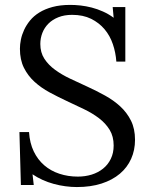

<svg xmlns="http://www.w3.org/2000/svg" viewBox="-20 -736 607 772"><path d="M115.7 7.8H64L58.1 -205.1H96.7Q99.6 -160.6 115.7 -127.2Q131.8 -93.8 158 -71.3Q184.1 -48.8 218.8 -37.4Q253.4 -25.9 293 -25.9Q322.3 -25.9 348.4 -33.9Q374.5 -42 394.3 -57.9Q414.1 -73.7 425.5 -97.2Q437 -120.6 437 -150.9Q437 -187.5 420.9 -213.9Q404.8 -240.2 378.2 -260.5Q351.6 -280.8 317.6 -297.1Q283.7 -313.5 248.5 -329.8Q213.4 -346.2 179.4 -364.5Q145.5 -382.8 118.9 -407Q92.3 -431.2 76.2 -463.4Q60.1 -495.6 60.1 -540Q60.1 -557.1 64 -576.7Q67.9 -596.2 76.9 -615.7Q85.9 -635.3 100.8 -653.6Q115.7 -671.9 138.2 -685.8Q160.6 -699.7 191.4 -708Q222.2 -716.3 262.7 -716.3Q282.2 -716.3 304.2 -713.9Q326.2 -711.4 348.9 -705.6Q371.6 -699.7 394 -689.7Q416.5 -679.7 437 -664.6L433.1 -707.5H483.9V-488.3H447.8Q445.3 -524.4 433.8 -558.3Q422.4 -592.3 400.4 -618.4Q378.4 -644.5 346.2 -660.4Q314 -676.3 270 -676.3Q238.8 -676.3 214.8 -666.7Q190.9 -657.2 174.8 -641.1Q158.7 -625 150.4 -603.8Q142.1 -582.5 142.1 -559.1Q142.1 -524.9 158.4 -499.8Q174.8 -474.6 201.7 -455.1Q228.5 -435.5 262.7 -419.4Q296.9 -403.3 332.5 -387Q368.2 -370.6 402.3 -351.8Q436.5 -333 463.4 -308.3Q490.2 -283.7 506.6 -251Q522.9 -218.3 522.9 -173.8Q522.9 -132.3 507.3 -97.4Q491.7 -62.5 461.9 -37.4Q432.1 -12.2 388.4 2Q344.7 16.1 289.1 16.1Q266.6 16.1 242.9 12.9Q219.2 9.8 196 3.4Q172.9 -2.9 151.1 -12.7Q129.4 -22.5 110.8 -35.2Z"/></svg>

Font: DimaThulth2
Style: Regular
Weight: 400
Designer: R.Balvardi
Foundry: R.Balvardi (R.Balvardi@gmail.com)
Version: Version 1.00;November 13, 2018;FontCreator 11.5.0.2427 64-bi